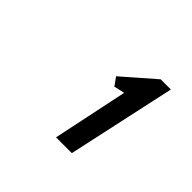

<svg xmlns="http://www.w3.org/2000/svg" viewBox="-100 -833 651 651"><g transform="rotate(45 225.0 -508.0)"><path d="M229 -313 285.6 -583 245.6 -574.2 246.1 -576.2 226.6 -603.5 340.8 -703.1H389.6L304.7 -313Z"/></g></svg>

Font: Anka/Coder Narrow
Style: Italic
Weight: 400
Width: 3
Italic angle: -12°
Monospace: yes
Version: Version 001.100